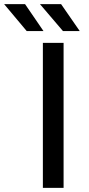

<svg xmlns="http://www.w3.org/2000/svg" viewBox="-102 -907 432 927"><path d="M108 -757H27L-82 -887H19ZM283 -757H202L91 -887H193ZM205 0H105V-700H205Z"/></svg>

Font: false
Style: Regular
Weight: 500
Designer: Julieta Ulanovsky
Foundry: Julieta Ulanovsky
Version: Version 7.222;hotconv 1.0.109;makeotfexe 2.5.65596